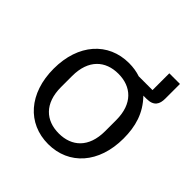

<svg xmlns="http://www.w3.org/2000/svg" viewBox="-173 -761 905 905"><g transform="rotate(45 280.0 -308.0)"><path d="M448 -628V-516H356C333 -524 307 -528 280 -528C142 -528 47 -422 47 -258C47 -94 142 12 280 12C418 12 513 -94 513 -258C513 -338 494 -407 436 -467H457C506 -467 519 -494 519 -530V-628ZM280 -59C194 -59 133 -112 133 -221V-295C133 -404 194 -457 280 -457C366 -457 427 -404 427 -295V-221C427 -112 366 -59 280 -59Z"/></g></svg>

Font: LVC Sans
Style: Regular
Weight: 400
Designer: Mike Abbink, Paul van der Laan, Pieter van Rosmalen
Foundry: Bold Monday
Version: Version 3.0